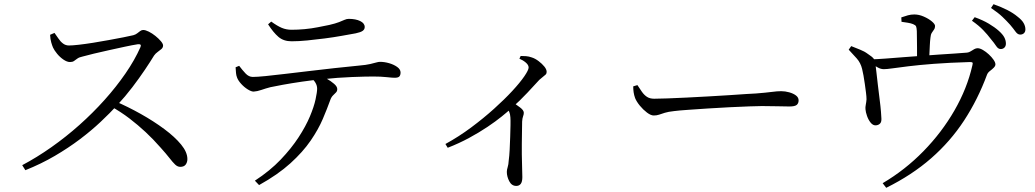

<svg xmlns="http://www.w3.org/2000/svg" viewBox="-20 -829 4940 916"><path d="M86 -41Q156 -78 225.5 -127Q295 -176 359 -233Q423 -290 479 -352.5Q535 -415 579 -479Q623 -543 650 -604Q657 -620 638 -618Q612 -614 575 -606Q538 -598 499.5 -589.5Q461 -581 427.5 -573Q394 -565 373 -559Q358 -556 349 -549.5Q340 -543 333 -538Q326 -533 314 -533Q300 -533 283 -544.5Q266 -556 252.5 -572.5Q239 -589 233 -602Q229 -611 224.5 -626.5Q220 -642 219 -663L240 -672Q249 -660 258.5 -645.5Q268 -631 280.5 -621.5Q293 -612 309 -612Q325 -612 356 -615.5Q387 -619 424.5 -625Q462 -631 500 -638Q538 -645 569 -651Q600 -657 616 -661Q627 -664 634.5 -670Q642 -676 649 -681Q656 -686 663 -686Q674 -686 690 -678Q706 -670 721.5 -657.5Q737 -645 747.5 -632.5Q758 -620 758 -612Q758 -602 750 -595Q742 -588 732 -581Q722 -574 715 -564Q698 -536 671.5 -496.5Q645 -457 611.5 -413Q578 -369 539 -327Q505 -290 460.5 -248Q416 -206 361 -164.5Q306 -123 241 -85Q176 -47 101 -17ZM840 -33Q827 -33 815.5 -44Q804 -55 788.5 -75Q773 -95 746 -125Q711 -165 674.5 -199Q638 -233 597.5 -264Q557 -295 507 -323L527 -347Q590 -320 651.5 -285.5Q713 -251 763.5 -213.5Q814 -176 844 -139.5Q874 -103 874 -70Q874 -55 866 -44Q858 -33 840 -33Z M1196 33Q1268 -14 1319 -67.5Q1370 -121 1404.5 -174Q1439 -227 1458.5 -273.5Q1478 -320 1485.5 -355Q1493 -390 1493 -406Q1493 -421 1484.5 -435Q1476 -449 1456 -467L1499 -475Q1517 -466 1538 -454Q1559 -442 1574 -429Q1589 -416 1589 -404Q1589 -394 1583 -388Q1577 -382 1568.5 -373.5Q1560 -365 1555 -350Q1541 -311 1520 -261.5Q1499 -212 1462 -158Q1425 -104 1365.5 -50Q1306 4 1216 54ZM1190 -392Q1179 -392 1162 -402.5Q1145 -413 1130.5 -429Q1116 -445 1111 -459Q1107 -469 1106 -480.5Q1105 -492 1104 -508L1121 -515Q1136 -495 1151.5 -478.5Q1167 -462 1186 -462Q1206 -462 1246.5 -466Q1287 -470 1340.5 -476.5Q1394 -483 1454.5 -490Q1515 -497 1576 -504Q1637 -511 1692 -516Q1727 -519 1746 -523.5Q1765 -528 1775.5 -531Q1786 -534 1793 -534Q1814 -534 1836.5 -527.5Q1859 -521 1875 -509.5Q1891 -498 1891 -483Q1891 -471 1885.5 -464.5Q1880 -458 1863 -458Q1851 -458 1824 -461Q1797 -464 1760 -464Q1724 -464 1658.5 -461.5Q1593 -459 1518 -451Q1473 -447 1421.5 -439.5Q1370 -432 1329 -424.5Q1288 -417 1270 -413Q1247 -407 1227 -400Q1207 -393 1190 -392ZM1371 -632Q1333 -632 1308.5 -653Q1284 -674 1259 -713L1274 -726Q1303 -705 1324.5 -696Q1346 -687 1371 -687Q1401 -687 1433.5 -690Q1466 -693 1496 -699Q1526 -705 1551 -710Q1581 -717 1597.5 -723.5Q1614 -730 1624 -734.5Q1634 -739 1644 -739Q1677 -739 1698.5 -728.5Q1720 -718 1720 -700Q1720 -689 1710.5 -682Q1701 -675 1677 -670Q1649 -665 1610 -658Q1571 -651 1528.5 -645.5Q1486 -640 1445.5 -636Q1405 -632 1371 -632Z M2105 -142Q2169 -177 2228 -221Q2287 -265 2337 -310Q2387 -355 2424 -395Q2461 -435 2481.5 -465Q2502 -495 2502 -507Q2502 -519 2488.5 -530.5Q2475 -542 2458 -549L2464 -562Q2477 -562 2490 -561Q2503 -560 2517 -555Q2533 -550 2549.5 -537.5Q2566 -525 2577 -511.5Q2588 -498 2588 -486Q2588 -478 2583.5 -473.5Q2579 -469 2571.5 -463.5Q2564 -458 2553 -448Q2529 -422 2496 -386.5Q2463 -351 2418 -311Q2403 -297 2374 -273.5Q2345 -250 2305.5 -223.5Q2266 -197 2218 -171Q2170 -145 2116 -124ZM2443 58Q2421 58 2409.5 35.5Q2398 13 2398 -9Q2398 -19 2402 -31.5Q2406 -44 2407 -63Q2410 -85 2411.5 -114.5Q2413 -144 2414 -175Q2415 -206 2415.5 -231Q2416 -256 2415 -269Q2414 -285 2409.5 -295.5Q2405 -306 2393 -321L2420 -345Q2443 -330 2461 -316.5Q2479 -303 2479 -291Q2479 -283 2475.5 -274Q2472 -265 2471 -249Q2470 -195 2469.5 -142.5Q2469 -90 2470.5 -47.5Q2472 -5 2472 16Q2472 38 2464.5 48Q2457 58 2443 58Z M3099 -278Q3085 -278 3066.5 -292Q3048 -306 3032.5 -325Q3017 -344 3010 -361Q3005 -375 3003 -388.5Q3001 -402 3001 -417L3021 -423Q3032 -406 3042.5 -391Q3053 -376 3066.5 -367Q3080 -358 3101 -358Q3123 -358 3164 -359.5Q3205 -361 3256 -363.5Q3307 -366 3359.5 -369Q3412 -372 3459.5 -375Q3507 -378 3541 -380.5Q3575 -383 3586 -383Q3636 -387 3662 -390.5Q3688 -394 3707 -394Q3726 -394 3745.5 -388.5Q3765 -383 3777.5 -373.5Q3790 -364 3790 -350Q3790 -336 3781 -328.5Q3772 -321 3746 -321Q3720 -321 3690.5 -322Q3661 -323 3615 -323Q3597 -323 3556 -321.5Q3515 -320 3462.5 -317.5Q3410 -315 3358 -311.5Q3306 -308 3262.5 -305Q3219 -302 3196 -299Q3168 -296 3152 -291Q3136 -286 3124.5 -282Q3113 -278 3099 -278Z M4754 -595Q4742 -595 4732.5 -609.5Q4723 -624 4707 -643Q4692 -663 4671 -685Q4650 -707 4617 -730L4630 -747Q4669 -733 4697.5 -716Q4726 -699 4745 -682Q4764 -665 4771.5 -650.5Q4779 -636 4779 -621Q4779 -609 4772 -602Q4765 -595 4754 -595ZM4191 45Q4298 -18 4385.5 -107.5Q4473 -197 4533.5 -302Q4594 -407 4619 -517Q4622 -528 4619.5 -530.5Q4617 -533 4607 -533Q4507 -530 4435.5 -524.5Q4364 -519 4315.5 -513Q4267 -507 4238.5 -503Q4210 -499 4197 -499Q4182 -499 4168 -507Q4154 -515 4130 -529L4129 -546Q4160 -546 4204 -549.5Q4248 -553 4294.5 -556.5Q4341 -560 4382 -563Q4417 -566 4457 -568.5Q4497 -571 4533.5 -573.5Q4570 -576 4594 -578Q4603 -579 4611.5 -584.5Q4620 -590 4628 -594.5Q4636 -599 4644 -599Q4655 -599 4669.5 -590.5Q4684 -582 4697.5 -569.5Q4711 -557 4720 -544Q4729 -531 4729 -522Q4729 -514 4721 -506Q4713 -498 4703 -490.5Q4693 -483 4689 -473Q4645 -354 4579.5 -254Q4514 -154 4422.5 -74Q4331 6 4208 67ZM4159 -231Q4145 -230 4134 -243.5Q4123 -257 4116.5 -275.5Q4110 -294 4109 -308Q4108 -317 4110.5 -329.5Q4113 -342 4114 -355Q4114 -368 4111.5 -387Q4109 -406 4106 -428Q4103 -450 4099.5 -469Q4096 -488 4093 -500Q4086 -529 4067.5 -550Q4049 -571 4029 -592L4041 -609Q4063 -600 4083.5 -592Q4104 -584 4120 -572Q4142 -558 4149 -548Q4156 -538 4157 -519Q4158 -513 4161 -486.5Q4164 -460 4168 -425Q4172 -390 4176.5 -355.5Q4181 -321 4183 -295.5Q4185 -270 4185 -264Q4186 -247 4178.5 -239.5Q4171 -232 4159 -231ZM4355 -534Q4355 -540 4355 -558.5Q4355 -577 4355 -600.5Q4355 -624 4354.5 -646Q4354 -668 4354 -681Q4353 -697 4350.5 -703Q4348 -709 4336 -714Q4326 -718 4311 -720.5Q4296 -723 4281 -725L4280 -746Q4297 -752 4311.5 -756Q4326 -760 4342 -760Q4364 -760 4387 -750Q4410 -740 4425.5 -727Q4441 -714 4441 -705Q4441 -695 4436 -688Q4431 -681 4425.5 -672.5Q4420 -664 4419 -649Q4417 -634 4416 -612.5Q4415 -591 4414 -570Q4413 -549 4413 -535ZM4847 -664Q4835 -664 4825 -678Q4815 -692 4799 -711Q4782 -730 4762 -749Q4742 -768 4708 -791L4720 -809Q4759 -795 4787 -780.5Q4815 -766 4834 -750Q4855 -734 4863.5 -719Q4872 -704 4872 -689Q4872 -677 4865 -670.5Q4858 -664 4847 -664Z"/></svg>

Font: Noto Serif KR
Style: Regular
Weight: 400
Designer: Ryoko NISHIZUKA  (kana & ideographs); Frank Grießhammer (Latin, Greek & Cyrillic); Wenlong ZHANG  (bopomofo); Sandoll Co
Foundry: Adobe
Version: Version 2.003-H1;hotconv 1.1.1;makeotfexe 2.6.0